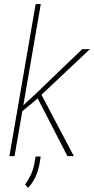

<svg xmlns="http://www.w3.org/2000/svg" viewBox="-20 -770 464 947"><path d="M181.2 -750 51.8 0H26.4L155.8 -750ZM423.8 -527.8 158.2 -277.8 84 -216.8 78.6 -235.4 152.8 -304.2 385.7 -527.8ZM312.5 0 158.7 -298.8 176.8 -317.4 344.2 0ZM180.7 2 174.8 39.1Q168.5 72.3 155.5 101.3Q142.6 130.4 118.7 156.7L104 140.1Q120.6 116.7 131.8 92.5Q143.1 68.4 148.9 40.5L155.8 2Z"/></svg>

Font: Roboto Condensed Thin
Style: Italic
Weight: 250
Italic angle: -12°
Designer: Christian Robertson
Foundry: Google
Version: Version 3.008; 2023